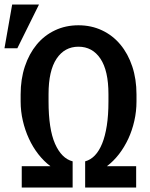

<svg xmlns="http://www.w3.org/2000/svg" viewBox="-38 -833 668 853"><path d="M340.3 -116.2Q364.3 -122.6 383.3 -142.3Q402.3 -162.1 415.8 -195.1Q429.2 -228 436.5 -274.7Q443.8 -321.3 443.8 -382.3V-414.6Q443.8 -519 408.2 -572.3Q372.6 -625.5 310.5 -625.5Q249 -625.5 213.4 -572.3Q177.7 -519 177.7 -414.6V-382.3Q177.7 -259.8 206.5 -194.3Q235.4 -128.9 284.7 -116.2V0H58.6V-94.7H186Q156.7 -116.7 132.3 -147.9Q107.9 -179.2 90.6 -216.8Q73.2 -254.4 63.5 -296.4Q53.7 -338.4 53.7 -382.3V-413.6Q53.7 -481.4 72.5 -537.8Q91.3 -594.2 125 -635Q158.7 -675.8 206.1 -698.2Q253.4 -720.7 310.5 -720.7Q367.7 -720.7 415.3 -698.2Q462.9 -675.8 496.8 -635Q530.8 -594.2 549.6 -537.8Q568.4 -481.4 568.4 -413.6V-382.3Q568.4 -338.4 558.8 -296.1Q549.3 -253.9 532 -216.6Q514.6 -179.2 490.5 -147.9Q466.3 -116.7 437 -94.7H566.9V0H340.3ZM16.1 -813H135.3L39.1 -618.7H-18.1Z"/></svg>

Font: Roboto Mono
Style: Regular
Weight: 500
Designer: Google
Version: Version 2.000986; 2015; ttfautohint (v1.3)